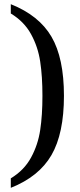

<svg xmlns="http://www.w3.org/2000/svg" viewBox="-20 -780 386 928"><path d="M32.2 82Q96.7 43 130.1 -18.6Q163.6 -80.1 174.3 -151.6Q185.1 -223.1 185.1 -316.9Q185.1 -410.6 174.3 -482.2Q163.6 -553.7 130.1 -614.7Q96.7 -675.8 32.2 -714.8V-759.8Q168.5 -705.6 228.8 -602.5Q289.1 -499.5 289.1 -316.9Q289.1 -134.8 228.8 -30.5Q168.5 73.7 32.2 127.9Z"/></svg>

Font: Noto Serif Kannada
Style: Regular
Weight: 400
Designer: Indian Type Foundry
Foundry: Monotype Imaging Inc.
Version: Version 1.01